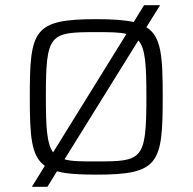

<svg xmlns="http://www.w3.org/2000/svg" viewBox="-20 -666 743 741"><path d="M545 -561 598 -646H536L496 -581C460 -589 413 -592 351 -592C109 -592 95 -550 95 -293C95 -141 100 -64 153 -26L103 55H163L200 -5C236 5 285 8 351 8C594 8 608 -34 608 -293C608 -448 603 -525 545 -561ZM157 -293C157 -537 172 -542 351 -542C402 -542 440 -542 468 -535L185 -78C161 -110 157 -173 157 -293ZM351 -43C296 -43 257 -43 229 -51L514 -510C541 -479 545 -417 545 -293C545 -47 530 -43 351 -43Z"/></svg>

Font: Saira UNSAM Light SC
Style: Regular
Weight: 300
Designer: Hector Gatti with collaboration of the Omnibus-Type team
Foundry: Omnibus-Type
Version: Version 1.072;PS 001.072;hotconv 1.0.88;makeotf.lib2.5.64775